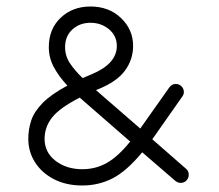

<svg xmlns="http://www.w3.org/2000/svg" viewBox="-20 -562 674 590"><path d="M417 -94Q369 -36 326 -14Q283 8 233 8Q183 8 145.5 -11.5Q108 -31 87.5 -63.5Q67 -96 67 -135Q67 -165 76 -192Q85 -219 111 -245.5Q137 -272 187 -299Q160 -328 145 -356.5Q130 -385 130 -417Q130 -473 166.5 -507.5Q203 -542 258 -542Q315 -542 352 -506.5Q389 -471 389 -421Q389 -379 364 -345Q339 -311 282 -288L275 -285L411 -167L500 -293Q508 -304 520 -304Q531 -304 538 -296.5Q545 -289 545 -279Q545 -272 540 -265L448 -134L551 -44Q560 -37 560 -25Q560 -15 553 -7.5Q546 0 535 0Q527 0 519 -6ZM180 -417Q180 -390 195 -367.5Q210 -345 234 -322Q241 -325 248 -328Q255 -331 262 -334Q339 -366 339 -421Q339 -452 315 -472Q291 -492 258 -492Q225 -492 202.5 -471.5Q180 -451 180 -417ZM233 -42Q274 -42 308.5 -61.5Q343 -81 380 -127L225 -262Q164 -231 140.5 -201.5Q117 -172 117 -135Q117 -94 150.5 -68Q184 -42 233 -42Z"/></svg>

Font: Hubballi
Style: Regular
Weight: 400
Designer: Erin McLaughlin
Version: Version 1.000; ttfautohint (v1.8.3)